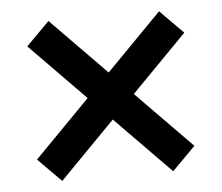

<svg xmlns="http://www.w3.org/2000/svg" viewBox="-40 -599 627 543"><g transform="rotate(-5 273.0 -327.0)"><path d="M49.8 -166.5 430.2 -554.2 496.1 -487.8 115.7 -100.1ZM50.3 -487.8 116.2 -554.2 496.6 -166.5 430.7 -100.1Z"/></g></svg>

Font: Heebo Medium
Style: Regular
Weight: 500
Designer: Oded Ezer
Foundry: Ezer Type House
Version: Version 3.100